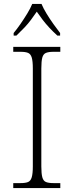

<svg xmlns="http://www.w3.org/2000/svg" viewBox="-20 -951 374 971"><path d="M47 0V-25H84Q109 -25 122 -30.5Q135 -36 140.5 -54.5Q146 -73 146 -109V-605Q146 -642 140.5 -660Q135 -678 122 -683.5Q109 -689 84 -689H47V-714H285V-689H250Q226 -689 212.5 -683.5Q199 -678 194 -660Q189 -642 189 -605V-109Q189 -73 194 -54.5Q199 -36 212.5 -30.5Q226 -25 250 -25H285V0ZM49 -784Q65 -803 83 -829Q101 -855 117.5 -882Q134 -909 143 -931H190Q199 -909 215.5 -882Q232 -855 250.5 -829Q269 -803 284 -784V-771H270Q246 -793 228.5 -812Q211 -831 196 -850.5Q181 -870 166 -892Q151 -870 136.5 -850.5Q122 -831 104 -812Q86 -793 63 -771H49Z"/></svg>

Font: Noto Serif Armenian ExtraLight
Style: Regular
Weight: 250
Version: Version 2.007